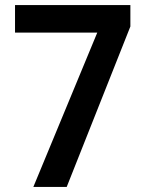

<svg xmlns="http://www.w3.org/2000/svg" viewBox="-20 -734 572 754"><path d="M111 0H242L492 -630V-714H39V-606H362Z"/></svg>

Font: Noto Sans Thai Looped SemiCondensed SemiBold
Style: Regular
Weight: 600
Width: 4
Designer: Sasikarn Vongin, Ben Mitchell
Foundry: The Fontpad Ltd
Version: Version 1.001